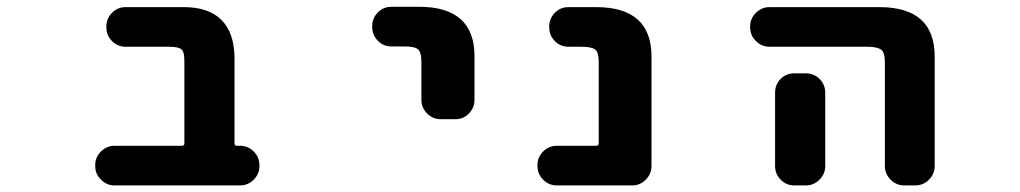

<svg xmlns="http://www.w3.org/2000/svg" viewBox="-20 -570 3040 572"><path d="M321.3 -17.6Q297.9 -17.6 280.8 -34.7Q263.7 -51.8 263.7 -75.2V-78.1Q263.7 -101.6 280.8 -118.7Q297.9 -135.7 321.3 -135.7H521.5Q529.3 -135.7 529.3 -142.6V-388.7Q529.3 -416 520.5 -422.9Q511.7 -430.7 483.4 -430.7H354.5Q330.1 -430.7 313.5 -447.8Q296.9 -464.8 296.9 -488.3V-491.2Q296.9 -514.6 313.5 -531.7Q330.1 -548.8 354.5 -548.8H527.3Q601.6 -548.8 639.6 -510.7Q677.7 -472.7 678.7 -398.4V-142.6Q678.7 -135.7 685.5 -135.7H695.3Q718.8 -135.7 735.8 -118.7Q752.9 -101.6 752.9 -78.1V-75.2Q752.9 -51.8 735.8 -34.7Q718.8 -17.6 695.3 -17.6Z M1293 -214.8Q1269.5 -214.8 1252.4 -231.9Q1235.4 -249 1235.4 -272.5V-385.7Q1235.4 -414.1 1225.6 -422.9Q1215.8 -431.6 1185.5 -431.6H1146.5Q1122.1 -431.6 1105.5 -448.7Q1088.9 -465.8 1088.9 -489.3V-492.2Q1088.9 -515.6 1105.5 -532.7Q1122.1 -549.8 1146.5 -549.8H1228.5Q1393.6 -549.8 1393.6 -402.3V-272.5Q1393.6 -249 1377 -231.9Q1360.4 -214.8 1335.9 -214.8Z M1638.7 -17.6Q1615.2 -17.6 1598.1 -34.7Q1581.1 -51.8 1581.1 -75.2V-78.1Q1581.1 -101.6 1598.1 -118.7Q1615.2 -135.7 1638.7 -135.7H1755.9Q1763.7 -135.7 1763.7 -142.6V-384.8Q1763.7 -413.1 1753.9 -421.9Q1743.2 -430.7 1712.9 -430.7H1673.8Q1649.4 -430.7 1632.8 -447.8Q1616.2 -464.8 1616.2 -488.3V-491.2Q1616.2 -514.6 1632.8 -531.7Q1649.4 -548.8 1673.8 -548.8H1755.9Q1920.9 -548.8 1920.9 -401.4V-75.2Q1920.9 -51.8 1903.8 -34.7Q1886.7 -17.6 1863.3 -17.6Z M2673.8 -17.6Q2650.4 -17.6 2633.3 -34.7Q2616.2 -51.8 2616.2 -75.2V-384.8Q2616.2 -412.1 2606.4 -420.9Q2594.7 -430.7 2564.5 -430.7H2272.5Q2249 -430.7 2231.9 -447.8Q2214.8 -464.8 2214.8 -488.3V-491.2Q2214.8 -514.6 2231.9 -531.7Q2249 -548.8 2272.5 -548.8H2599.6Q2764.6 -548.8 2764.6 -401.4V-75.2Q2764.6 -51.8 2747.6 -34.7Q2730.5 -17.6 2707 -17.6ZM2346.7 -17.6Q2322.3 -17.6 2305.7 -34.7Q2289.1 -51.8 2289.1 -75.2V-293.9Q2289.1 -318.4 2305.7 -335Q2322.3 -351.6 2346.7 -351.6H2380.9Q2404.3 -351.6 2421.4 -335Q2438.5 -318.4 2438.5 -293.9V-75.2Q2438.5 -51.8 2421.4 -34.7Q2404.3 -17.6 2380.9 -17.6Z"/></svg>

Font: Rounded Mgen+ 1m bold
Style: Bold
Weight: 700
Designer: [Source Han Sans]
Ryoko NISHIZUKA  (kana & ideographs); Paul D. Hunt (Latin, Greek & Cyrillic); Wenlong ZHANG  (bopomofo
Version: Version 1.059.20150602